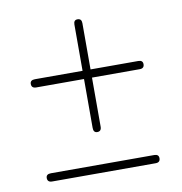

<svg xmlns="http://www.w3.org/2000/svg" viewBox="-63 -662 589 623"><g transform="rotate(-10 231.0 -351.0)"><path d="M46.5 -422.5Q46.5 -435.5 62.5 -435.5H403Q418 -435.5 418 -422.5Q418 -408.5 403 -408.5H62Q46.5 -408.5 46.5 -422.5ZM232.1 -231.5Q219.4 -231.5 219.4 -247.5V-588Q219.4 -603 232.1 -603Q245.7 -603 245.7 -588V-247Q245.7 -231.5 232.1 -231.5ZM44.5 -113Q44.5 -126 60.5 -126H401Q416 -126 416 -113Q416 -99 401 -99H60Q44.5 -99 44.5 -113Z"/></g></svg>

Font: Fraunces 144pt Soft Light
Style: Regular
Weight: 300
Version: Version 1.000;[0bf87f6ff]